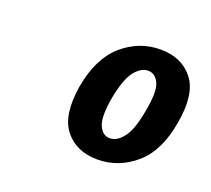

<svg xmlns="http://www.w3.org/2000/svg" viewBox="-67 -788 524 476"><g transform="rotate(20 195.0 -550.0)"><path d="M229 -395Q173 -395 143 -433Q113 -471 126 -550Q140 -629 184 -667Q228 -705 284 -705Q340 -705 370 -667Q400 -629 386 -550Q373 -471 329 -433Q285 -395 229 -395ZM240 -455Q259 -455 275.5 -476.5Q292 -498 301 -550Q311 -603 301.5 -624Q292 -645 273 -645Q254 -645 237.5 -624Q221 -603 211 -550Q202 -498 211.5 -476.5Q221 -455 240 -455Z"/></g></svg>

Font: Cuprum
Style: Bold Italic
Weight: 700
Italic angle: -10°
Designer: Jovanny Lemonad
Foundry: Jovanny Lemonad
Version: Version 3.000